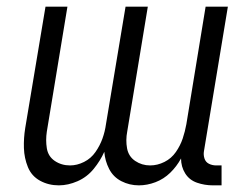

<svg xmlns="http://www.w3.org/2000/svg" viewBox="-20 -550 706 578"><path d="M157 8Q185 8 213.5 -4.5Q242 -17 262 -41.5Q282 -66 294 -93Q296 -66 308.5 -41.5Q321 -17 345.5 -4.5Q370 8 398 8Q423 8 448 -1.5Q473 -11 492.5 -30Q512 -49 525 -73Q525 -48 537.5 -28Q550 -8 573 0Q596 8 621 8H647V-52H631Q619 -52 609 -57Q599 -62 595.5 -73Q592 -84 594 -95L666 -530H599L541 -176Q537 -154 530 -133Q523 -112 509.5 -92.5Q496 -73 475 -62.5Q454 -52 432 -52Q407 -52 387 -65.5Q367 -79 362.5 -103.5Q358 -128 363 -154L425 -530H358L299 -176Q296 -154 288.5 -133Q281 -112 267.5 -92.5Q254 -73 233 -62.5Q212 -52 191 -52Q165 -52 145 -65.5Q125 -79 121 -103.5Q117 -128 121 -154L183 -530H117L56 -165Q51 -134 52 -104Q53 -74 64 -47Q75 -20 100.5 -6Q126 8 157 8Z"/></svg>

Font: Iosevka Sparkle Light
Style: Italic
Weight: 300
Italic angle: -9°
Designer: Belleve Invis
Foundry: Belleve Invis
Version: Version 4.5.0; ttfautohint (v1.8.3)